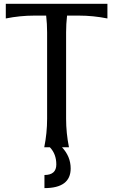

<svg xmlns="http://www.w3.org/2000/svg" viewBox="-20 -757 582 987"><path d="M334.5 0H298.8Q343.3 47.9 343.3 108.9Q343.3 210 208.5 210V142.6Q269.5 142.6 269.5 88.4Q269.5 34.7 236.3 0H207.5Q222.2 -73.2 222.2 -146.5V-590.8Q222.2 -633.8 217.3 -676.8H156.2Q83 -676.8 9.8 -662.1V-737.3H532.2V-662.1Q459 -676.8 385.7 -676.8H324.7Q319.8 -633.8 319.8 -590.8V-146.5Q319.8 -73.2 334.5 0Z"/></svg>

Font: Classica
Style: Book
Weight: 400
Version: Version 1.001